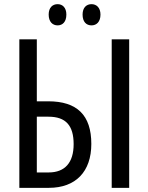

<svg xmlns="http://www.w3.org/2000/svg" viewBox="-20 -903 713 923"><path d="M214 -833C214 -798 233 -781 257 -781C281 -781 299 -798 299 -833C299 -866 281 -883 257 -883C233 -883 214 -867 214 -833ZM377 -833C377 -798 395 -781 420 -781C444 -781 463 -798 463 -833C463 -866 444 -883 420 -883C396 -883 377 -867 377 -833ZM73 0H215C344 0 419 -78 419 -211C419 -350 350 -416 212 -416H157V-714H73ZM517 0H601V-714H517ZM157 -74V-342H213C296 -342 334 -300 334 -210C334 -121 292 -74 214 -74Z"/></svg>

Font: Noto Sans UI Condensed
Style: Regular
Weight: 400
Width: 3
Designer: Monotype Design Team
Foundry: Monotype Imaging Inc.
Version: Version 1.901